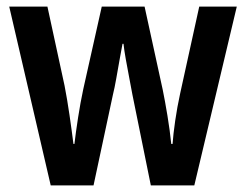

<svg xmlns="http://www.w3.org/2000/svg" viewBox="-20 -563 747 583"><path d="M382 -276Q378 -298 372.5 -326.5Q367 -355 362 -383Q357 -411 355 -430H352Q348 -409 343 -381Q338 -353 333 -324.5Q328 -296 323 -276L264 0H134L8 -543H124L176 -303Q184 -262 191 -214Q198 -166 203 -126H206Q210 -160 217 -205.5Q224 -251 233 -293L289 -543H419L474 -291Q481 -257 488.5 -211.5Q496 -166 500 -126H504Q506 -155 512 -196.5Q518 -238 527 -279L585 -543H699L570 0H438Z"/></svg>

Font: Noto Sans Ethiopic Condensed SemiBold
Style: Regular
Weight: 600
Width: 3
Designer: Monotype Design Team
Foundry: Monotype Imaging Inc.
Version: Version 2.102; ttfautohint (v1.8.4.7-5d5b)